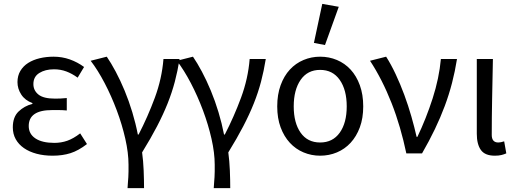

<svg xmlns="http://www.w3.org/2000/svg" viewBox="-20 -790 2656 989"><path d="M251 12Q206 12 168.5 2Q131 -8 103.5 -27Q76 -46 61 -73Q46 -100 46 -134Q46 -187 75.5 -215.5Q105 -244 147 -255V-259Q109 -273 89.5 -303Q70 -333 70 -367Q70 -400 85 -425Q100 -450 125.5 -466Q151 -482 184.5 -490Q218 -498 256 -498Q300 -498 339.5 -484Q379 -470 413 -445L380 -390Q351 -411 321.5 -422Q292 -433 258 -433Q213 -433 182.5 -414Q152 -395 152 -357Q152 -324 178 -303Q204 -282 263 -282Q277 -282 291 -282.5Q305 -283 324 -285V-221Q302 -223 284 -223Q266 -223 248 -223Q128 -223 128 -141Q128 -100 162.5 -77Q197 -54 260 -54Q295 -54 326.5 -65Q358 -76 393 -103L428 -48Q384 -14 343 -1Q302 12 251 12Z M637 179Q638 163 639 149.5Q640 136 641 122.5Q642 109 642 93.5Q642 78 642 58Q642 -2 625.5 -75Q609 -148 581.5 -221.5Q554 -295 519 -362Q484 -429 447 -477L530 -498Q552 -466 576 -421Q600 -376 622 -323Q644 -270 661.5 -212Q679 -154 690 -97H694Q741 -188 777.5 -286.5Q814 -385 822 -486H905Q895 -424 880.5 -369Q866 -314 843.5 -257.5Q821 -201 789 -139.5Q757 -78 712 -5Q718 39 720 88Q722 137 722 179Z M1081 179Q1082 163 1083 149.5Q1084 136 1085 122.5Q1086 109 1086 93.5Q1086 78 1086 58Q1086 -2 1069.5 -75Q1053 -148 1025.5 -221.5Q998 -295 963 -362Q928 -429 891 -477L974 -498Q996 -466 1020 -421Q1044 -376 1066 -323Q1088 -270 1105.5 -212Q1123 -154 1134 -97H1138Q1185 -188 1221.5 -286.5Q1258 -385 1266 -486H1349Q1339 -424 1324.5 -369Q1310 -314 1287.5 -257.5Q1265 -201 1233 -139.5Q1201 -78 1156 -5Q1162 39 1164 88Q1166 137 1166 179Z M1629 12Q1584 12 1543.5 -5Q1503 -22 1473 -54.5Q1443 -87 1425.5 -134Q1408 -181 1408 -242Q1408 -303 1425.5 -351Q1443 -399 1473 -431.5Q1503 -464 1543.5 -481Q1584 -498 1629 -498Q1675 -498 1715.5 -481Q1756 -464 1786 -431.5Q1816 -399 1833.5 -351Q1851 -303 1851 -242Q1851 -181 1833.5 -134Q1816 -87 1786 -54.5Q1756 -22 1715.5 -5Q1675 12 1629 12ZM1629 -56Q1694 -56 1730 -106.5Q1766 -157 1766 -242Q1766 -327 1730 -378.5Q1694 -430 1629 -430Q1564 -430 1528.5 -378.5Q1493 -327 1493 -242Q1493 -157 1528.5 -106.5Q1564 -56 1629 -56ZM1597 -569 1640 -770 1725 -755 1654 -558Z M2073 0Q2059 -67 2040 -132.5Q2021 -198 1997 -259Q1973 -320 1945 -375Q1917 -430 1886 -477L1969 -498Q1994 -459 2018 -408Q2042 -357 2062.5 -301.5Q2083 -246 2099 -190Q2115 -134 2126 -85H2130Q2175 -179 2208.5 -283Q2242 -387 2251 -486H2334Q2324 -423 2308.5 -363Q2293 -303 2271 -244Q2249 -185 2220 -124.5Q2191 -64 2154 0Z M2529 12Q2478 12 2457 -17.5Q2436 -47 2436 -101V-486H2519Q2517 -387 2515 -285Q2513 -183 2513 -95Q2513 -56 2547 -56Q2559 -56 2577 -62L2588 0Q2577 5 2563 8.5Q2549 12 2529 12Z"/></svg>

Font: Pinyin1712
Style: Regular
Weight: 400
Version: Version 1